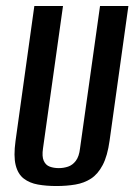

<svg xmlns="http://www.w3.org/2000/svg" viewBox="-20 -611 450 643"><path d="M169 12Q135 12 107 7Q79 2 59.5 -13Q40 -28 32.5 -58Q25 -88 32 -139L95 -591H191L124 -114Q120 -87 126.5 -72.5Q133 -58 146.5 -53Q160 -48 177 -48Q193 -48 208 -53Q223 -58 234 -72.5Q245 -87 248 -114L315 -591H410L347 -140Q340 -89 324 -58.5Q308 -28 285 -13Q262 2 232.5 7Q203 12 169 12Z"/></svg>

Font: Alumni Sans SemiBold
Style: Italic
Weight: 600
Italic angle: -8°
Version: Version 1.016